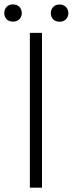

<svg xmlns="http://www.w3.org/2000/svg" viewBox="-43 -862 334 882"><path d="M149.9 0H94.2V-710.9H149.9ZM190.4 -801.3Q190.4 -818.4 201.2 -829.8Q211.9 -841.3 230.5 -841.3Q249 -841.3 260 -829.8Q271 -818.4 271 -801.3Q271 -784.7 260 -773.4Q249 -762.2 230.5 -762.2Q211.9 -762.2 201.2 -773.4Q190.4 -784.7 190.4 -801.3ZM-23.4 -801.8Q-23.4 -818.8 -12.7 -830.3Q-2 -841.8 16.6 -841.8Q35.2 -841.8 46.1 -830.3Q57.1 -818.8 57.1 -801.8Q57.1 -785.2 46.1 -773.9Q35.2 -762.7 16.6 -762.7Q-2 -762.7 -12.7 -773.9Q-23.4 -785.2 -23.4 -801.8Z"/></svg>

Font: MAUL Condensed Light
Style: Light
Weight: 300
Designer: MAUL
Version: Version 2.137; 2017; ttfautohint (v1.8.3)